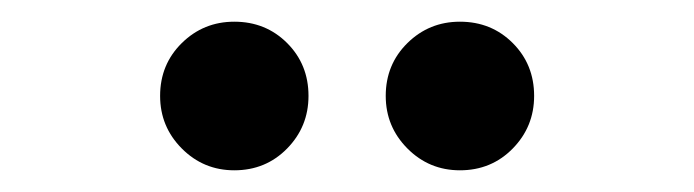

<svg xmlns="http://www.w3.org/2000/svg" viewBox="-20 -803 640 177"><path d="M127.6 -714.6Q127.6 -686.2 147.6 -666.1Q167.6 -646 196 -646Q225 -646 244.7 -666.1Q264.4 -686.2 264.4 -714.6Q264.4 -743.6 244.7 -763.3Q225 -783 196 -783Q167.6 -783 147.6 -763.3Q127.6 -743.6 127.6 -714.6ZM335.6 -714.6Q335.6 -686.2 355.6 -666.1Q375.6 -646 404 -646Q433 -646 452.7 -666.1Q472.4 -686.2 472.4 -714.6Q472.4 -743.6 452.7 -763.3Q433 -783 404 -783Q375.6 -783 355.6 -763.3Q335.6 -743.6 335.6 -714.6Z"/></svg>

Font: CommitMonoV143 ExtLt
Style: Regular
Weight: 200
Monospace: yes
Designer: Eigil Nikolajsen
Foundry: Eigil Nikolajsen
Version: Version 1.143